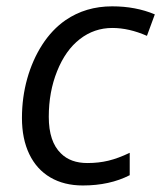

<svg xmlns="http://www.w3.org/2000/svg" viewBox="-20 -564 499 594"><path d="M47.9 -199.2Q47.9 -262.2 64.2 -320.6Q80.6 -378.9 110.8 -425.8Q141.1 -472.7 182.6 -501.5Q245.1 -544.4 327.1 -544.4Q399.9 -544.4 459 -519.5L434.6 -453.1Q378.9 -477.5 327.6 -477.5Q271.5 -477.5 227.1 -443.1Q182.6 -408.7 156.7 -343.8Q130.9 -279.8 130.9 -202.6Q130.9 -125.5 168.5 -89.4Q198.2 -59.6 250.5 -59.6Q285.2 -59.6 315.4 -66.9Q345.7 -74.2 381.3 -91.3V-22Q319.3 9.8 236.3 9.8Q178.2 9.8 135.7 -15.1Q93.3 -40 70.6 -87.2Q47.9 -134.3 47.9 -199.2Z"/></svg>

Font: Viking Open Sans
Style: Italic
Weight: 400
Italic angle: -12°
Foundry: Ascender Corporation
Version: Version 2.000